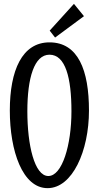

<svg xmlns="http://www.w3.org/2000/svg" viewBox="-20 -948 512 997"><path d="M442 -374C442 -583 386 -728 237 -728C95 -728 31 -583 31 -374C31 -164 97 29 227 29C356 29 442 -164 442 -374ZM351 -370C351 -195 303 -34 231 -34C159 -34 122 -195 122 -370C122 -544 158 -664 237 -664C320 -664 351 -544 351 -370ZM416 -864 364 -928 238 -789 266 -753Z"/></svg>

Font: Englebert
Style: Regular
Weight: 400
Designer: Astigmatic (AOETI)
Foundry: Astigmatic (AOETI)
Version: Version 1.000